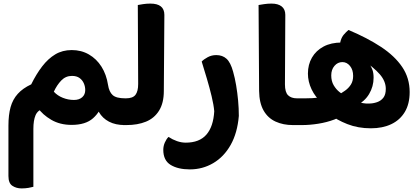

<svg xmlns="http://www.w3.org/2000/svg" viewBox="-20 -697 2333 1070"><path d="M100 353Q71 353 49 338.5Q27 324 27 284V3Q27 -57 39 -100Q51 -143 79 -174Q107 -205 154 -227Q182 -284 215 -327Q248 -370 288 -394Q328 -418 380 -418Q433 -418 475.5 -393.5Q518 -369 545.5 -325.5Q573 -282 582 -224Q588 -185 608 -167Q628 -149 678 -149H681V0H675Q624 0 587.5 -19Q551 -38 531 -73Q511 -108 505 -159L551 -126Q540 -75 498.5 -38Q457 -1 379 -1Q314 -1 265.5 -29.5Q217 -58 191 -96L226 -95Q190 -83 178 -54.5Q166 -26 166 21V344Q156 347 138.5 350Q121 353 100 353ZM392 -140Q421 -140 438 -155Q455 -170 455 -195Q455 -215 447 -233Q439 -251 423 -262.5Q407 -274 381 -274Q346 -274 321.5 -248.5Q297 -223 280 -186Q300 -164 330 -152Q360 -140 392 -140ZM681 0V-149Q690 -136 694.5 -117.5Q699 -99 699 -75Q699 -51 694 -32Q689 -13 681 0Z M665 0V-149H682Q720 -149 735 -168.5Q750 -188 750 -229L748 -669Q758 -671 777.5 -674Q797 -677 818 -677Q896 -677 896 -614L893 -190Q893 -123 866.5 -80.5Q840 -38 793.5 -19Q747 0 685 0Z M1311 -51Q1303 44 1265.5 110.5Q1228 177 1168.5 212Q1109 247 1038 247Q972 247 931 222Q890 197 890 138Q890 117 898.5 97.5Q907 78 919 66Q942 81 966.5 89.5Q991 98 1015 98Q1091 98 1130 53.5Q1169 9 1174 -77Q1171 -112 1159.5 -160Q1148 -208 1133 -258.5Q1118 -309 1104 -354Q1115 -366 1137 -378Q1159 -390 1185 -390Q1220 -390 1242.5 -369.5Q1265 -349 1279 -298Q1289 -263 1296 -221.5Q1303 -180 1307 -136.5Q1311 -93 1311 -51Z M1570 -614 1568 -227Q1568 -183 1585.5 -166Q1603 -149 1635 -149H1652V0H1612Q1558 0 1515.5 -19.5Q1473 -39 1449 -81Q1425 -123 1424 -190L1421 -669Q1432 -671 1452 -674Q1472 -677 1493 -677Q1530 -677 1550 -661Q1570 -645 1570 -614ZM1652 0V-149Q1660 -135 1664.5 -117Q1669 -99 1669 -75Q1669 -51 1664.5 -31.5Q1660 -12 1652 0Z M2047 18Q1975 18 1915.5 -5.5Q1856 -29 1819 -59L1913 -73Q1886 -47 1843.5 -31Q1801 -15 1753.5 -7.5Q1706 0 1664 0H1636V-149H1682Q1702 -149 1720.5 -150Q1739 -151 1755 -153Q1771 -155 1780 -158L1774 -124Q1737 -156 1716.5 -199Q1696 -242 1696 -287Q1696 -337 1718.5 -376Q1741 -415 1783 -437.5Q1825 -460 1884 -460L2016 -370Q2028 -354 2038.5 -340Q2049 -326 2055.5 -308Q2062 -290 2062 -264Q2062 -215 2037 -173Q2012 -131 1965 -109L1972 -130Q1987 -125 2003.5 -122Q2020 -119 2037 -120Q2059 -120 2081 -127.5Q2103 -135 2116.5 -152.5Q2130 -170 2130 -202Q2130 -244 2097 -282.5Q2064 -321 1992 -370L1873 -422Q1873 -453 1879 -472Q1885 -491 1896 -504Q1907 -517 1922 -530Q2027 -486 2103.5 -435.5Q2180 -385 2221.5 -323.5Q2263 -262 2263 -184Q2263 -118 2236 -73Q2209 -28 2160.5 -5Q2112 18 2047 18ZM1906 -161 1865 -168Q1883 -178 1902.5 -191.5Q1922 -205 1935 -225Q1948 -245 1948 -274Q1948 -308 1930.5 -329.5Q1913 -351 1888 -351Q1862 -351 1844 -330Q1826 -309 1826 -277Q1826 -245 1839.5 -222Q1853 -199 1872 -184Q1891 -169 1906 -161Z"/></svg>

Font: Baloo Bhaijaan 2
Style: Bold
Weight: 700
Designer: Sanskriti Dholi, Noopur Datye and Ek Type
Foundry: Ek Type
Version: Version 1.701